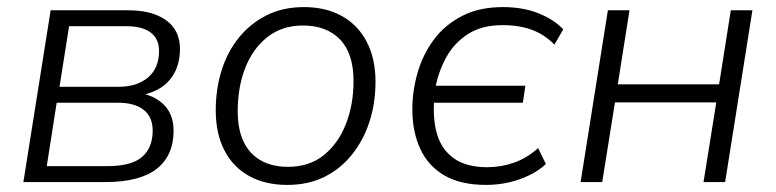

<svg xmlns="http://www.w3.org/2000/svg" viewBox="-20 -514 2190 542"><path d="M46 0 123 -485H340Q389 -485 422 -471.5Q455 -458 471.5 -434Q488 -410 488 -376Q488 -336 471.5 -306.5Q455 -277 424.5 -261Q394 -245 351 -241L353 -253Q403 -252 436.5 -224Q470 -196 470 -145Q470 -75 422.5 -37.5Q375 0 276 0ZM112 -45H283Q351 -45 381 -71Q411 -97 411 -145Q411 -184 385.5 -204Q360 -224 313 -224H140ZM148 -269H315Q367 -269 398 -295.5Q429 -322 429 -370Q429 -404 405.5 -422Q382 -440 337 -440H175Z M791 8Q729 8 683.5 -17Q638 -42 613.5 -89.5Q589 -137 589 -203Q589 -262 605.5 -315Q622 -368 654.5 -408Q687 -448 733 -471Q779 -494 838 -494Q900 -494 945.5 -468.5Q991 -443 1015.5 -395.5Q1040 -348 1040 -283Q1040 -223 1023 -170.5Q1006 -118 973.5 -77.5Q941 -37 895.5 -14.5Q850 8 791 8ZM793 -43Q853 -43 894 -76Q935 -109 956.5 -164Q978 -219 978 -285Q978 -363 940 -402.5Q902 -442 835 -442Q776 -442 734.5 -409Q693 -376 672 -321.5Q651 -267 651 -200Q651 -123 688.5 -83Q726 -43 793 -43Z M1352 8Q1281 8 1235 -18.5Q1189 -45 1166.5 -93.5Q1144 -142 1144 -205Q1144 -258 1159 -309.5Q1174 -361 1205 -402.5Q1236 -444 1284.5 -469Q1333 -494 1400 -494Q1456 -494 1500 -476.5Q1544 -459 1570 -431L1545 -388Q1518 -416 1482.5 -429.5Q1447 -443 1398 -443Q1340 -443 1300.5 -417.5Q1261 -392 1238.5 -350Q1216 -308 1208 -260L1201 -272H1463L1456 -224H1196L1206 -237Q1201 -178 1214 -134.5Q1227 -91 1262 -66.5Q1297 -42 1355 -42Q1395 -42 1431.5 -55Q1468 -68 1499 -96L1521 -51Q1502 -33 1474.5 -19.5Q1447 -6 1416 1Q1385 8 1352 8Z M1619 0 1696 -485H1757L1724 -276H2010L2043 -485H2104L2027 0H1966L2002 -225H1716L1680 0Z"/></svg>

Font: Nunito Sans 12pt Light
Style: Italic
Weight: 300
Italic angle: -9°
Designer: Vernon Adams
Foundry: Vernon Adams
Version: Version 3.101;gftools[0.9.27]